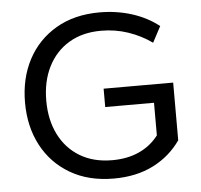

<svg xmlns="http://www.w3.org/2000/svg" viewBox="-50 -730 831 792"><g transform="rotate(-5 365.0 -334.0)"><path d="M390 10Q286 10 210 -34.5Q134 -79 93 -156.5Q52 -234 52 -334Q52 -434 93 -511.5Q134 -589 210 -633.5Q286 -678 390 -678Q461 -678 524 -658Q587 -638 635 -600L600 -534Q555 -566 502 -584Q449 -602 390 -602Q313 -602 257 -568.5Q201 -535 170.5 -474.5Q140 -414 140 -334Q140 -254 170.5 -193.5Q201 -133 257 -99.5Q313 -66 390 -66Q453 -66 501.5 -88Q550 -110 582 -152V-287H380V-363H668V-124Q624 -61 554 -25.5Q484 10 390 10Z"/></g></svg>

Font: Gantari
Style: Regular
Weight: 400
Designer: Anugrah Pasau
Foundry: Lafontype
Version: Version 1.000; ttfautohint (v1.8.3)